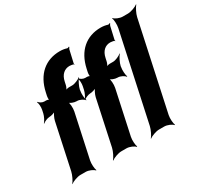

<svg xmlns="http://www.w3.org/2000/svg" viewBox="-162 -996 1309 1242"><g transform="rotate(-30 492.5 -375.0)"><path d="M412 -646C423 -645 431 -644 439 -642C441 -642 442 -638 443 -636L445 -639C444 -641 443 -644 444 -647L465 -739C466 -743 471 -751 473 -753L470 -756C467 -754 461 -751 457 -752C442 -757 424 -760 405 -760C298 -760 220 -695 194 -574L189 -551C187 -540 186 -521 191 -515L195 -518C191 -524 178 -528 169 -528H156C141 -528 122 -539 116 -549L113 -546C119 -536 121 -507 117 -489L112 -465C108 -446 93 -417 83 -407L84 -404C94 -414 120 -425 135 -425C149 -425 177 -433 187 -443L184 -446C172 -436 157 -404 153 -386L81 -50C76 -26 58 11 46 24V26C61 14 98 0 121 0H160C183 0 214 14 223 26L226 24C220 11 217 -26 222 -50L292 -375C297 -399 295 -439 285 -451L282 -449C289 -436 319 -425 338 -425H342C361 -425 388 -411 395 -399L397 -401C391 -414 388 -451 393 -475V-478C398 -502 417 -539 429 -552V-554C416 -542 384 -528 365 -528H340C331 -528 316 -524 310 -518L312 -515C319 -521 328 -540 330 -551L335 -574C345 -622 375 -646 412 -646ZM716 -646C727 -645 735 -644 743 -642C745 -642 747 -638 748 -636L750 -639C749 -641 748 -644 749 -647L770 -739C771 -743 776 -751 778 -753L775 -756C772 -754 766 -751 762 -752C747 -757 729 -760 710 -760C603 -760 525 -695 499 -574L494 -551C492 -540 491 -521 496 -515L500 -518C496 -524 483 -528 474 -528H461C446 -528 427 -539 421 -549L418 -546C424 -536 425 -507 421 -489L416 -465C412 -446 398 -417 388 -407L389 -404C399 -414 425 -425 440 -425C454 -425 482 -433 492 -443L489 -446C477 -436 462 -404 458 -386L386 -50C381 -26 362 11 350 24L351 26C366 14 403 0 426 0H465C488 0 519 14 528 26L531 24C525 11 522 -26 527 -50L597 -375C602 -399 600 -439 590 -451L587 -449C594 -436 624 -425 643 -425H646C665 -425 692 -411 699 -399L702 -401C696 -414 693 -451 698 -475V-478C703 -502 722 -539 734 -552L733 -554C720 -542 689 -528 670 -528H645C636 -528 621 -524 615 -518L617 -515C624 -521 633 -540 635 -551L640 -574C650 -622 679 -646 716 -646ZM809 -50 949 -700C954 -724 973 -761 985 -774L984 -776C969 -764 932 -750 909 -750H870C847 -750 816 -764 807 -776L805 -774C811 -761 813 -724 808 -700L668 -50C663 -26 645 11 633 24V26C648 14 685 0 708 0H747C770 0 801 14 810 26L813 24C807 11 804 -26 809 -50Z"/></g></svg>

Font: Asimov
Style: EdgeExtremeIt
Weight: 500
Designer: Google
Version: Version 2.000980: 2014